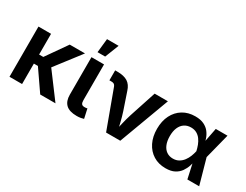

<svg xmlns="http://www.w3.org/2000/svg" viewBox="-77 -1281 2314 1808"><g transform="rotate(30 1080.0 -377.0)"><path d="M201.7 -545.9V0H64.9V-545.9ZM570.8 -545.9 321.8 -222.2H165V-320.8H247.1L404.8 -545.9ZM398.9 0 242.2 -227.1 342.8 -297.4 564.9 0Z M796.9 3.4Q716.8 3.4 679 -32.2Q641.1 -67.9 641.1 -138.2V-545.9H777.8V-158.7Q777.8 -130.4 786.9 -117.9Q795.9 -105.5 818.8 -105.5Q831.1 -105.5 837.6 -106.4Q844.2 -107.4 849.1 -109.4L871.6 -7.8Q859.9 -3.9 840.3 -0.2Q820.8 3.4 796.9 3.4ZM667 -615.2 683.1 -766.1H809.1L750 -615.2Z M1115.2 0 963.4 -412.6Q957.5 -428.2 947.3 -434.8Q937 -441.4 919.9 -441.4H896.5V-549.8H921.9Q992.2 -549.8 1033 -524.2Q1073.7 -498.5 1091.8 -439.9L1154.3 -255.9Q1171.9 -202.6 1184.3 -149.4Q1196.8 -96.2 1210 -40H1178.2Q1191.4 -96.2 1203.9 -149.7Q1216.3 -203.1 1232.9 -255.9L1328.1 -545.9H1472.2L1269.5 0Z M1766.1 11.7Q1689.9 11.7 1633.1 -23.7Q1576.2 -59.1 1544.4 -122.8Q1512.7 -186.5 1512.7 -271Q1512.7 -356 1544.7 -419.2Q1576.7 -482.4 1634.3 -517.6Q1691.9 -552.7 1768.1 -552.7Q1825.7 -552.7 1863.5 -534.2Q1901.4 -515.6 1923.8 -486.1Q1946.3 -456.5 1957.8 -422.4Q1969.2 -388.2 1974.1 -357.4H2019L2050.3 -274.4L2127.4 0H1999L1939 -274.4Q1932.6 -303.7 1921.4 -333.3Q1910.2 -362.8 1892.3 -387.5Q1874.5 -412.1 1848.1 -427Q1821.8 -441.9 1785.6 -441.9Q1744.1 -441.9 1713.9 -421.4Q1683.6 -400.9 1667.5 -363Q1651.4 -325.2 1651.4 -271.5Q1651.4 -218.8 1667 -180.7Q1682.6 -142.6 1711.9 -122.1Q1741.2 -101.6 1781.2 -101.6Q1817.4 -101.6 1844.5 -117.2Q1871.6 -132.8 1890.6 -158.2Q1909.7 -183.6 1921.4 -213.4Q1933.1 -243.2 1939 -271.5L1992.7 -545.9H2120.1L2050.3 -271.5L2019 -193.4H1975.1Q1968.8 -163.1 1957.3 -127.7Q1945.8 -92.3 1923.6 -60.5Q1901.4 -28.8 1863.5 -8.5Q1825.7 11.7 1766.1 11.7Z"/></g></svg>

Font: Inter Cardless
Style: Bold
Weight: 700
Designer: Rasmus Andersson
Foundry: rsms
Version: Version 4.001;git-9221beed3